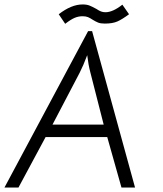

<svg xmlns="http://www.w3.org/2000/svg" viewBox="-41 -843 732 863"><path d="M355 -703H373L566 0H505L441 -227H164L42 0H-21ZM365 -518Q356 -552 351 -595Q333 -547 317 -516L195 -283H425ZM330 -823Q349 -823 361.5 -818Q374 -813 392 -803Q404 -795 413 -791.5Q422 -788 433 -788Q466 -788 509 -822L539 -779Q508 -756 486.5 -746.5Q465 -737 430 -737Q411 -737 400 -741.5Q389 -746 376 -754Q364 -762 354.5 -766Q345 -770 330 -770Q312 -770 295 -763Q278 -756 252 -736L223 -779Q280 -823 330 -823Z"/></svg>

Font: Bellota Text
Style: Italic
Weight: 400
Italic angle: -7.5°
Designer: Kemie Guaida
Foundry: Kemie Guaida
Version: Version 4.001